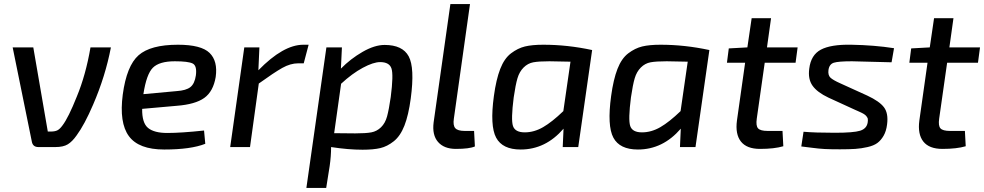

<svg xmlns="http://www.w3.org/2000/svg" viewBox="-20 -720 4818 940"><path d="M423 -488H523Q496 -347 436 -208Q394 -110 355 -57Q334 -27 312 -13.5Q290 0 251 0H168Q141 0 136 -26L42 -488H143L214 -76H229Q249 -76 261 -82Q273 -88 286 -106Q315 -144 356 -247Q400 -353 423 -488Z M979 -81 985 -16Q914 12 784 12Q659 12 611 -53.5Q563 -119 581 -257Q600 -398 658.5 -449.5Q717 -501 851 -501Q965 -501 1006 -461Q1047 -421 1036 -343Q1024 -272 980 -240.5Q936 -209 845 -202L676 -187Q675 -118 705 -93.5Q735 -69 799 -69Q867 -69 979 -81ZM682 -259 845 -274Q891 -277 912 -293.5Q933 -310 939 -351Q945 -398 923.5 -409Q902 -420 836 -420Q760 -420 728.5 -388.5Q697 -357 682 -259Z M1491 -501 1467 -410H1440Q1402 -410 1362 -387.5Q1322 -365 1247 -311L1204 0H1107L1176 -488H1250L1245 -376Q1367 -501 1465 -501Z M1654 -488 1649 -384Q1696 -432 1755 -466Q1814 -500 1863 -500Q1951 -500 1981 -444Q2011 -388 1991 -238Q1980 -156 1960 -105Q1940 -54 1908 -28.5Q1876 -3 1842 5Q1808 13 1755 13Q1686 13 1601 0Q1601 45 1594 93L1577 200H1480L1578 -488ZM1650 -310 1616 -68Q1663 -67 1719 -67Q1771 -67 1798 -72Q1825 -77 1845.5 -97Q1866 -117 1875 -150Q1884 -183 1893 -245Q1907 -354 1896.5 -385Q1886 -416 1841 -416Q1808 -416 1756 -388Q1704 -360 1650 -310Z M2281 -700 2202 -139Q2197 -106 2209 -92.5Q2221 -79 2255 -79H2301L2305 -3Q2278 9 2212 9Q2154 9 2124.5 -25Q2095 -59 2103 -121L2185 -700Z M2811 0H2735L2739 -90Q2651 12 2529 12Q2440 12 2409 -46Q2378 -104 2398 -250Q2409 -331 2429 -382.5Q2449 -434 2482 -459Q2515 -484 2550 -492.5Q2585 -501 2640 -501Q2759 -501 2879 -475ZM2738 -176 2773 -418Q2681 -420 2670 -420Q2618 -420 2591 -415Q2564 -410 2543.5 -389.5Q2523 -369 2513.5 -337Q2504 -305 2495 -243Q2481 -134 2491.5 -103Q2502 -72 2549 -72Q2595 -72 2639 -97.5Q2683 -123 2738 -176Z M3385 0H3309L3313 -90Q3225 12 3103 12Q3014 12 2983 -46Q2952 -104 2972 -250Q2983 -331 3003 -382.5Q3023 -434 3056 -459Q3089 -484 3124 -492.5Q3159 -501 3214 -501Q3333 -501 3453 -475ZM3312 -176 3347 -418Q3255 -420 3244 -420Q3192 -420 3165 -415Q3138 -410 3117.5 -389.5Q3097 -369 3087.5 -337Q3078 -305 3069 -243Q3055 -134 3065.5 -103Q3076 -72 3123 -72Q3169 -72 3213 -97.5Q3257 -123 3312 -176Z M3724 -413 3685 -139Q3680 -104 3691.5 -91.5Q3703 -79 3738 -79H3811L3815 -4Q3771 9 3701 9Q3636 9 3607.5 -27Q3579 -63 3588 -130L3628 -413H3539L3548 -483L3639 -488L3660 -631H3755L3735 -488H3885L3875 -413Z M4167 -182 4036 -242Q3981 -268 3958 -300.5Q3935 -333 3942 -384Q3950 -451 3999 -477Q4048 -503 4148 -501Q4261 -499 4357 -484L4345 -415Q4218 -419 4151 -420Q4085 -420 4062.5 -413Q4040 -406 4036 -377Q4033 -352 4045.5 -340Q4058 -328 4094 -312L4226 -252Q4286 -224 4308 -194.5Q4330 -165 4323 -111Q4319 -78 4306 -55.5Q4293 -33 4275.5 -20Q4258 -7 4227.5 0Q4197 7 4167.5 9Q4138 11 4092 11Q4044 11 4016.5 9.5Q3989 8 3955.5 3.5Q3922 -1 3903 -3L3914 -75Q3970 -70 4067 -70Q4159 -70 4191 -80Q4223 -90 4228 -120Q4229 -125 4229 -130Q4229 -135 4228.5 -138.5Q4228 -142 4225.5 -145.5Q4223 -149 4221.5 -151.5Q4220 -154 4216 -157Q4212 -160 4209 -162Q4206 -164 4200 -167Q4194 -170 4190.5 -171.5Q4187 -173 4179.5 -176.5Q4172 -180 4167 -182Z M4617 -413 4578 -139Q4573 -104 4584.5 -91.5Q4596 -79 4631 -79H4704L4708 -4Q4664 9 4594 9Q4529 9 4500.5 -27Q4472 -63 4481 -130L4521 -413H4432L4441 -483L4532 -488L4553 -631H4648L4628 -488H4778L4768 -413Z"/></svg>

Font: Exo 2.0 Medium
Style: Italic
Weight: 500
Italic angle: -8°
Designer: Natanael Gama
Version: Version 1.001;PS 001.001;hotconv 1.0.70;makeotf.lib2.5.58329